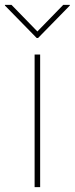

<svg xmlns="http://www.w3.org/2000/svg" viewBox="-43 -770 307 790"><path d="M99.4 0V-545.5H122.2V0ZM4.3 -750 110.8 -640.6 217.3 -750H244.3V-747.2L113.6 -613.6H108L-22.7 -747.2V-750Z"/></svg>

Font: Inter Thin BETA
Style: Regular
Weight: 100
Designer: Rasmus Andersson
Foundry: rsms
Version: Version 3.011;git-f93a4a705